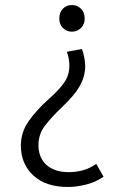

<svg xmlns="http://www.w3.org/2000/svg" viewBox="-20 -495 480 764"><path d="M250 249Q162 249 112.5 203Q63 157 63 84Q63 31 94.5 -13.5Q126 -58 172 -99Q217 -139 236.5 -168Q256 -197 256 -233Q256 -263 246 -289L306 -300Q311 -288 315 -268.5Q319 -249 319 -232Q319 -191 297.5 -153Q276 -115 226 -68Q185 -29 159 5Q133 39 133 83Q133 104 139.5 123Q146 142 160.5 157Q175 172 198 181Q221 190 255 190Q281 190 308.5 183Q336 176 363 157L392 208Q363 229 324 239Q285 249 250 249ZM317 -421Q317 -398 302 -383.5Q287 -369 266 -369Q245 -369 230.5 -383.5Q216 -398 216 -421Q216 -446 230.5 -460.5Q245 -475 266 -475Q287 -475 302 -460.5Q317 -446 317 -421Z"/></svg>

Font: Ek Mukta Light
Style: Regular
Weight: 300
Designer: Girish Dalvi and Yashodeep Gholap
Foundry: Ek Type
Version: Version 2.538;PS 1.002;hotconv 16.6.51;makeotf.lib2.5.65220;